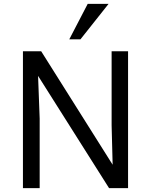

<svg xmlns="http://www.w3.org/2000/svg" viewBox="-20 -977 784 997"><path d="M99.1 0V-710.9H193.8L564.9 -121.6L559.6 -326.2V-710.9H645V0H546.4L177.7 -583L186 -361.3V0ZM339.8 -772.9 435.5 -957H543.9L397.9 -772.9Z"/></svg>

Font: Comme
Style: Regular
Weight: 400
Designer: Vernon Adams
Foundry: Vernon Adams
Version: Version 1.000;gftools[0.9.27]